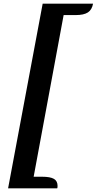

<svg xmlns="http://www.w3.org/2000/svg" viewBox="-20 -822 526 1044"><path d="M24 202 212 -802H486Q480 -769 458 -754.5Q436 -740 391 -740H326L163 139H209Q253 139 273 150.5Q293 162 293 189Q293 199 291 202Z"/></svg>

Font: Sansita Swashed Medium
Style: Regular
Weight: 500
Designer: Pablo Cosgaya
Foundry: Omnibus-Type
Version: Version 1.003; ttfautohint (v1.8.3)